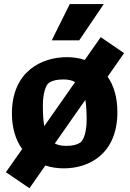

<svg xmlns="http://www.w3.org/2000/svg" viewBox="-20 -842 660 974"><path d="M304.5 12C431 12 575.5 -60.5 575.5 -273.5C575.5 -348.5 557 -408.5 526 -453L609.5 -572.5L491 -653.5L410 -538C382 -547.5 351.5 -552 319 -552C191 -552 40.5 -479.5 40.5 -266.5C40.5 -191 60 -131 92.5 -86L10 31.5L129.5 113L210 -2.5C239.5 7.5 271 12 304.5 12ZM197.5 -308.5C197.5 -366.5 212 -411.5 229 -422.5C245.5 -433 267.5 -439 302 -439C326.5 -439 345.5 -434.5 361 -425.5L204.5 -202C199 -232.5 197.5 -269 197.5 -308.5ZM242.5 -637.5 334 -821.5H506.5L382 -637.5ZM258 -114 413 -335.5C418 -305.5 419.5 -271 419.5 -233.5C419.5 -175.5 405 -131 387.5 -119C371.5 -108 350 -102 314.5 -102C291.5 -102 273 -106.5 258 -114Z"/></svg>

Font: Monaspace Argon ExtraBold
Style: Bold
Weight: 800
Designer: Riley Cran & the Lettermatic Team
Foundry: Lettermatic
Version: Version 1.000 (Monaspace Argon)